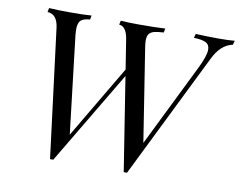

<svg xmlns="http://www.w3.org/2000/svg" viewBox="-78 -812 1149 921"><g transform="rotate(10 497.0 -351.5)"><path d="M993.7 -708 988.3 -688Q929.2 -675.8 893.6 -601.1L594.7 4.9H578.6L506.8 -450.7L235.4 4.9H219.7L140.6 -624Q131.8 -686 85.4 -688L89.4 -708Q130.4 -705.1 188.5 -705.1Q260.7 -705.1 296.4 -708L292.5 -688Q261.7 -686 248.3 -674.1Q234.9 -662.1 234.9 -629.9Q234.9 -618.7 236.3 -604L292.5 -127L502 -481.4L479.5 -624Q469.7 -686 434.6 -688L438.5 -708Q474.1 -705.1 527.3 -705.1Q613.8 -705.1 655.3 -708L651.4 -688Q621.1 -686.5 604.7 -682.1Q588.4 -677.7 580.6 -667Q572.8 -656.2 572.8 -635.7Q572.8 -622.6 575.7 -604L647 -149.4L842.3 -545.9Q875.5 -612.3 875.5 -643.6Q875.5 -668 856.9 -677.5Q838.4 -687 798.3 -688L803.7 -708Q858.4 -705.1 917.5 -705.1Q962.4 -705.1 993.7 -708Z"/></g></svg>

Font: TypoPRO Playfair Display
Style: Italic
Weight: 400
Italic angle: -14°
Designer: Claus Eggers Sørensen
Foundry: Claus Eggers Sørensen
Version: Version 1.004;PS 001.004;hotconv 1.0.70;makeotf.lib2.5.58329